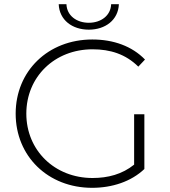

<svg xmlns="http://www.w3.org/2000/svg" viewBox="-20 -894 813 919"><path d="M405 -752C326 -752 264 -798 261 -874C261 -874 298 -874 298 -874C300 -819 347 -785 405 -785C463 -785 510 -819 512 -874C512 -874 549 -874 549 -874C546 -798 484 -752 405 -752ZM622 -106C622 -106 622 -347 622 -347C622 -347 671 -347 671 -347C671 -347 671 -85 671 -85C608 -25 517 5 421 5C210 5 55 -146 55 -350C55 -554 210 -705 422 -705C523 -705 612 -673 674 -609C674 -609 642 -575 642 -575C581 -635 508 -658 423 -658C241 -658 106 -526 106 -350C106 -175 241 -42 423 -42C497 -42 565 -60 622 -106Z"/></svg>

Font: TamingNoise
Style: Regular
Weight: 500
Designer: Julieta Ulanovsky
Foundry: Julieta Ulanovsky
Version: ""